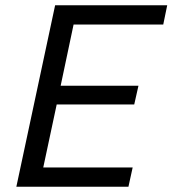

<svg xmlns="http://www.w3.org/2000/svg" viewBox="-20 -708 654 728"><path d="M189 -688 42 0H467L483 -73H144L195 -312H489L505 -383H210L259 -615H599L614 -688Z"/></svg>

Font: Saira UNSAM
Style: Italic
Weight: 400
Italic angle: -12°
Designer: Hector Gatti with collaboration of the Omnibus-Type team
Foundry: Omnibus-Type
Version: Version 0.072;PS 000.072;hotconv 1.0.88;makeotf.lib2.5.64775